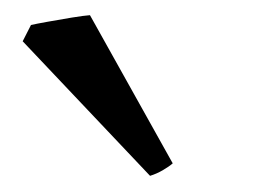

<svg xmlns="http://www.w3.org/2000/svg" viewBox="-20 -710 340 248"><path d="M203.1 -499Q198.7 -495.1 190.4 -490.2Q182.1 -485.4 173.8 -482.9L9.3 -656.7L20 -677.7Q26.4 -679.2 41.5 -681.9Q56.6 -684.6 72.8 -687.3Q88.9 -689.9 96.2 -690.4Z"/></svg>

Font: Namdhinggo
Style: Regular
Weight: 400
Designer: Victor Gaultney
Foundry: SIL International
Version: Version 3.001